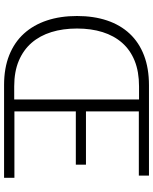

<svg xmlns="http://www.w3.org/2000/svg" viewBox="78 -848 769 966"><g transform="rotate(90 463.0 -364.5)"><path d="M60 -367Q60 -451 82.5 -518Q105 -585 149 -632Q193 -679 258 -704Q323 -729 409 -729H863V-678H540V-412H808V-361H540V-52H874V0H407Q322 0 257 -26Q192 -52 148.5 -100Q105 -148 82.5 -215.5Q60 -283 60 -367ZM414 -679Q340 -679 285.5 -657Q231 -635 195 -594Q159 -553 141 -495.5Q123 -438 123 -367Q123 -296 141 -238Q159 -180 195 -138.5Q231 -97 285.5 -74Q340 -51 414 -51H480V-679Z"/></g></svg>

Font: Kinto Sans Light
Style: Regular
Weight: 300
Designer: Authors: Ryoko NISHIZUKA  (kana & ideographs); Paul D. Hunt (Latin, Greek & Cyrillic); Wenlong ZHANG  (bopomofo); Sandol
Foundry: Adobe Systems Incorporated, ookami Inc.
Version: Version 0.001